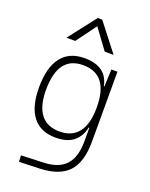

<svg xmlns="http://www.w3.org/2000/svg" viewBox="-184 -890 954 1218"><g transform="rotate(20 293.0 -281.0)"><path d="M100.6 233.4 98.6 190.4 250 184.6Q352.1 180.7 399.2 127.4Q446.3 74.2 446.3 -30.3V-122.1H441.9Q429.7 -61 386.7 -25.6Q343.8 9.8 265.1 9.8Q163.6 9.8 111.1 -57.1Q58.6 -124 58.6 -253.9Q58.6 -388.7 111.8 -458Q165 -527.3 268.1 -527.3Q418 -527.3 442.4 -401.4H446.3L451.2 -517.6H492.2V-45.9Q492.2 92.3 431.9 158Q371.6 223.6 240.2 228.5ZM446.3 -261.2Q446.3 -482.4 273.9 -482.4Q105.5 -482.4 105.5 -253.9Q105.5 -146.5 148.4 -90.8Q191.4 -35.2 274.9 -35.2Q359.4 -35.2 402.8 -91.1Q446.3 -147 446.3 -255.9ZM114.3 -609.4 258.3 -794.9H288.6L432.6 -609.4H373L273.4 -744.6L173.8 -609.4Z"/></g></svg>

Font: Cascadia Code NF ExtraLight
Style: Regular
Weight: 200
Monospace: yes
Designer: Aaron Bell
Foundry: Saja Typeworks
Version: Version 2404.023; ttfautohint (v1.8.4)